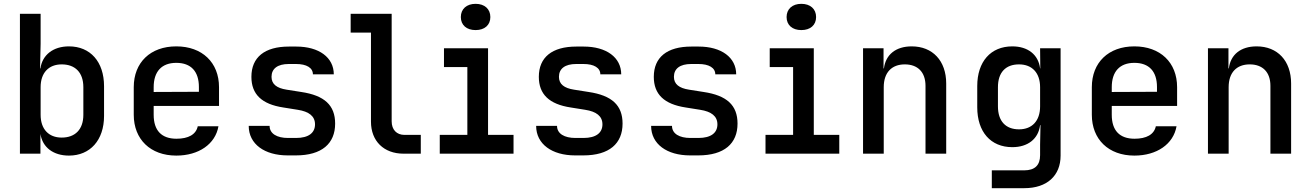

<svg xmlns="http://www.w3.org/2000/svg" viewBox="-20 -802 6840 1002"><path d="M340 -560C258 -560 201 -516 191 -445H189L192 -573V-730H84V0H191V-103C202 -32 259 10 340 10C450 10 523 -70 523 -197V-352C523 -480 451 -560 340 -560ZM415 -203C415 -126 372 -84 302 -84C234 -84 192 -128 192 -203V-347C192 -422 234 -466 302 -466C372 -466 415 -424 415 -347Z M1123 -347C1123 -476 1035 -560 900 -560C765 -560 678 -476 678 -347V-203C678 -75 765 10 900 10C1017 10 1104 -50 1120 -143H1012C1003 -100 963 -78 901 -78C823 -78 782 -121 782 -203V-249H1123ZM782 -347C782 -428 823 -474 900 -474C977 -474 1018 -429 1018 -348V-323L782 -322Z M1524 9C1660 9 1729 -53 1729 -157C1729 -253 1673 -304 1552 -322L1476 -334C1424 -342 1397 -363 1397 -401C1397 -444 1429 -468 1487 -468H1525C1580 -468 1613 -448 1613 -414H1722C1722 -502 1645 -559 1526 -559H1488C1361 -559 1292 -503 1292 -401C1292 -310 1346 -258 1459 -241L1534 -229C1592 -220 1624 -196 1624 -153C1624 -109 1591 -82 1525 -82H1483C1426 -82 1387 -104 1387 -145H1278C1278 -50 1361 9 1481 9Z M2176 0V-98H2091C2050 -98 2024 -125 2024 -169V-730H1810V-632H1916V-167C1916 -66 1983 0 2086 0Z M2462 -645C2509 -645 2539 -671 2539 -713C2539 -755 2509 -782 2462 -782C2415 -782 2385 -755 2385 -713C2385 -671 2415 -645 2462 -645ZM2660 0V-98H2527V-550H2297V-452H2419V-98H2275V0Z M3024 9C3160 9 3229 -53 3229 -157C3229 -253 3173 -304 3052 -322L2976 -334C2924 -342 2897 -363 2897 -401C2897 -444 2929 -468 2987 -468H3025C3080 -468 3113 -448 3113 -414H3222C3222 -502 3145 -559 3026 -559H2988C2861 -559 2792 -503 2792 -401C2792 -310 2846 -258 2959 -241L3034 -229C3092 -220 3124 -196 3124 -153C3124 -109 3091 -82 3025 -82H2983C2926 -82 2887 -104 2887 -145H2778C2778 -50 2861 9 2981 9Z M3624 9C3760 9 3829 -53 3829 -157C3829 -253 3773 -304 3652 -322L3576 -334C3524 -342 3497 -363 3497 -401C3497 -444 3529 -468 3587 -468H3625C3680 -468 3713 -448 3713 -414H3822C3822 -502 3745 -559 3626 -559H3588C3461 -559 3392 -503 3392 -401C3392 -310 3446 -258 3559 -241L3634 -229C3692 -220 3724 -196 3724 -153C3724 -109 3691 -82 3625 -82H3583C3526 -82 3487 -104 3487 -145H3378C3378 -50 3461 9 3581 9Z M4162 -645C4209 -645 4239 -671 4239 -713C4239 -755 4209 -782 4162 -782C4115 -782 4085 -755 4085 -713C4085 -671 4115 -645 4162 -645ZM4360 0V-98H4227V-550H3997V-452H4119V-98H3975V0Z M4738 -560C4655 -560 4602 -517 4593 -445H4591V-550H4484V0H4592V-347C4592 -424 4634 -466 4702 -466C4769 -466 4810 -426 4810 -354V0H4918V-366C4918 -485 4847 -560 4738 -560Z M5409 -445H5408C5399 -517 5344 -560 5263 -560C5150 -560 5080 -480 5080 -353V-242C5080 -114 5150 -34 5263 -34C5344 -34 5399 -77 5408 -149H5410L5408 -47V8C5408 60 5381 87 5325 87H5156V180H5326C5444 180 5515 115 5515 10V-550H5408ZM5298 -127C5228 -127 5188 -170 5188 -247V-347C5188 -424 5228 -466 5298 -466C5366 -466 5408 -422 5408 -347V-247C5408 -171 5366 -127 5298 -127Z M6123 -347C6123 -476 6035 -560 5900 -560C5765 -560 5678 -476 5678 -347V-203C5678 -75 5765 10 5900 10C6017 10 6104 -50 6120 -143H6012C6003 -100 5963 -78 5901 -78C5823 -78 5782 -121 5782 -203V-249H6123ZM5782 -347C5782 -428 5823 -474 5900 -474C5977 -474 6018 -429 6018 -348V-323L5782 -322Z M6538 -560C6455 -560 6402 -517 6393 -445H6391V-550H6284V0H6392V-347C6392 -424 6434 -466 6502 -466C6569 -466 6610 -426 6610 -354V0H6718V-366C6718 -485 6647 -560 6538 -560Z"/></svg>

Font: Tekne LDO SemiBold
Style: Regular
Weight: 600
Monospace: yes
Designer: Alessio Laiso, Mario Rullo, Paolo Rosset
Foundry: Alessio Laiso
Version: Version 1.000;hotconv 1.0.109;makeotfexe 2.5.65596